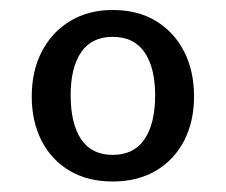

<svg xmlns="http://www.w3.org/2000/svg" viewBox="-20 -752 441 375"><path d="M200 -732.5Q249 -732.5 284.5 -711Q320 -689.5 339.5 -651.5Q359 -613.5 359 -563.5Q359 -515 339.8 -477.5Q320.5 -440 284.8 -418.8Q249 -397.5 200 -397.5Q151 -397.5 115.5 -418.8Q80 -440 61 -477.5Q42 -515 42 -563.5Q42 -614 62 -652Q82 -690 117.5 -711.2Q153 -732.5 200 -732.5ZM200 -680Q159 -680 138.5 -650Q118 -620 118 -566Q118 -510.5 138.5 -480Q159 -449.5 200 -449.5Q241.5 -449.5 262.2 -480Q283 -510.5 283 -566Q283 -620 262.2 -650Q241.5 -680 200 -680Z"/></svg>

Font: Public Sans Medium
Style: Regular
Weight: 500
Designer: The Public Sans Project Authors: Dan O. Williams and USWDS (Libre Franklin designed by Pablo Impallari and Rodrigo Fuenz
Version: Version 1.007